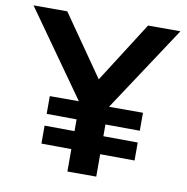

<svg xmlns="http://www.w3.org/2000/svg" viewBox="-79 -776 828 852"><g transform="rotate(10 335.0 -350.0)"><path d="M280 0V-101L145 -102V-183L280 -182V-235L145 -236V-316H276L4 -700H156L346 -427L520 -700H666L412 -315H565V-234L410 -235V-182L565 -181V-100L410 -101V0Z"/></g></svg>

Font: Mach Medium
Style: Regular
Weight: 500
Version: Version 1.002